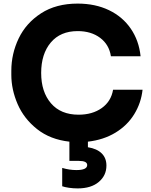

<svg xmlns="http://www.w3.org/2000/svg" viewBox="-20 -772 840 1068"><path d="M326 264V162Q366 174 405 174Q465 174 465 146Q465 123 419 123H366V16Q259 4 186 -54Q113 -112 78 -193Q43 -274 43 -356V-378Q43 -473 84 -558.5Q125 -644 208.5 -698Q292 -752 412 -752Q510 -752 586 -715.5Q662 -679 707.5 -612.5Q753 -546 762 -459H597Q587 -524 537 -561.5Q487 -599 412 -599Q316 -599 262.5 -535.5Q209 -472 209 -366Q209 -261 263.5 -197.5Q318 -134 417 -134Q494 -134 546 -171Q598 -208 609 -273H773Q765 -199 726.5 -136.5Q688 -74 622 -34Q556 6 469 16V47Q519 55 545.5 81Q572 107 572 149Q572 204 529.5 240Q487 276 412 276Q387 276 363.5 272.5Q340 269 326 264Z"/></svg>

Font: Sora-SIA
Style: Bold
Weight: 700
Designer: Jonathan Barnbrook, Julián Moncada
Foundry: Barnbrook Fonts
Version: Version 2.000